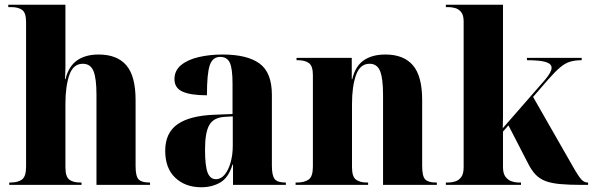

<svg xmlns="http://www.w3.org/2000/svg" viewBox="-20 -780 2502 810"><path d="M19 0V-10H25Q55 -10 72.5 -22.5Q90 -35 90 -77V-687Q90 -726 73.5 -738Q57 -750 28 -750H15V-760H256V-556Q256 -528 256 -501.5Q256 -475 254 -446H256Q270 -501 305.5 -525.5Q341 -550 396 -550Q474 -550 513 -504.5Q552 -459 552 -358V-80Q552 -36 565 -23Q578 -10 610 -10H613V0H387V-380Q387 -449 374.5 -480Q362 -511 329 -511Q289 -511 272.5 -463.5Q256 -416 256 -341V-75Q256 -35 272 -22.5Q288 -10 318 -10H324V0Z M829 10Q762 10 719.5 -30Q677 -70 677 -144Q677 -219 728.5 -255.5Q780 -292 885 -296L961 -299V-427Q961 -491 949.5 -515.5Q938 -540 909 -540Q877 -540 865 -505Q853 -470 853 -378Q784 -378 750 -393.5Q716 -409 716 -446Q716 -482 743.5 -505Q771 -528 817.5 -539Q864 -550 919 -550Q1023 -550 1075 -512Q1127 -474 1127 -380V-81Q1127 -39 1139 -24.5Q1151 -10 1183 -10H1186V0H963V-86H961Q944 -30 909 -10Q874 10 829 10ZM891 -24Q912 -24 928 -43.5Q944 -63 953 -95Q962 -127 962 -165V-289L927 -287Q881 -284 863 -252.5Q845 -221 845 -150Q845 -79 856 -51.5Q867 -24 891 -24Z M1227 0V-10H1234Q1264 -10 1282 -22.5Q1300 -35 1300 -77V-463Q1300 -502 1283 -514Q1266 -526 1237 -526H1231V-536H1464V-446H1466Q1479 -501 1514.5 -525.5Q1550 -550 1606 -550Q1683 -550 1722 -504.5Q1761 -459 1761 -358V-80Q1761 -36 1774 -23Q1787 -10 1819 -10H1823V0H1596V-380Q1596 -449 1583.5 -480Q1571 -511 1539 -511Q1499 -511 1482 -463.5Q1465 -416 1465 -341V-75Q1465 -35 1481.5 -22.5Q1498 -10 1527 -10H1533V0Z M1861 0V-10H1872Q1885 -10 1900 -14.5Q1915 -19 1925.5 -32.5Q1936 -46 1936 -74V-690Q1936 -716 1925.5 -729Q1915 -742 1900 -746Q1885 -750 1872 -750H1861V-760H2102V-334Q2102 -311 2102 -287Q2102 -263 2101 -239L2279 -443Q2307 -476 2307 -494Q2307 -511 2282 -518.5Q2257 -526 2203 -526V-536H2434V-526Q2407 -526 2386 -520Q2365 -514 2344 -496.5Q2323 -479 2293 -445L2229 -371L2396 -79Q2421 -35 2433 -22.5Q2445 -10 2459 -10H2461V0H2436Q2380 0 2342.5 -3.5Q2305 -7 2280.5 -16.5Q2256 -26 2239 -44Q2222 -62 2207 -92L2125 -251L2102 -225V-75Q2102 -47 2113.5 -33Q2125 -19 2140 -14.5Q2155 -10 2166 -10H2178V0Z"/></svg>

Font: Noto Serif Display SemiCondensed ExtraBold
Style: Regular
Weight: 800
Width: 4
Designer: Monotype Design Team
Foundry: Monotype Imaging Inc.
Version: Version 2.009